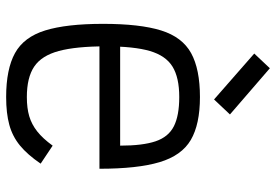

<svg xmlns="http://www.w3.org/2000/svg" viewBox="-160 -746 919 640"><g transform="rotate(90 300.0 -425.5)"><path d="M303 14Q210 14 156.5 -15.5Q103 -45 81 -116Q59 -187 59 -309Q59 -432 81 -502.5Q103 -573 156.5 -602.5Q210 -632 303 -632Q394 -632 446 -601.5Q498 -571 520 -497.5Q542 -424 542 -297H88V-366H465Q465 -441 450.5 -484Q436 -527 400.5 -545Q365 -563 303 -563Q238 -563 201.5 -540.5Q165 -518 149.5 -465Q134 -412 134 -318Q134 -219 149.5 -161.5Q165 -104 201.5 -79.5Q238 -55 303 -55Q340 -55 367 -63Q394 -71 417.5 -89.5Q441 -108 465 -141L525 -101Q495 -57 464.5 -32Q434 -7 395.5 3.5Q357 14 303 14ZM311 -679 158 -813 207 -865 361 -732Z"/></g></svg>

Font: Victor Mono
Style: Regular
Weight: 400
Monospace: yes
Designer: Rune Bjørnerås
Version: Version 1.561;gftools[0.9.30]